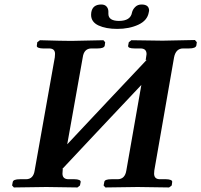

<svg xmlns="http://www.w3.org/2000/svg" viewBox="-20 -824 886 845"><path d="M746.1 -571.8 659.2 -74.2Q658.2 -69.3 658.2 -60.1Q658.2 -35.2 684.1 -35.2H710.9Q723.1 -35.2 731 -32Q738.8 -28.8 737.8 -22.9L735.8 -7.8L724.1 1Q625 -1 585.9 -1L443.8 1L436 -7.8L439 -22.9Q439.9 -35.2 470.2 -35.2H497.1Q530.3 -35.2 536.1 -74.2L602.1 -450.2Q545.9 -391.1 429 -266.6Q312 -142.1 252 -78.1L256.8 -81.1L255.9 -75.2Q254.9 -69.3 254.9 -60.1Q254.9 -35.2 282.2 -35.2H308.1Q320.3 -35.2 328.1 -32Q335.9 -28.8 335 -22.9L332 -7.8L320.8 1Q221.7 -1 184.1 -1L41 1L33.2 -7.8L36.1 -22.9Q38.1 -35.2 67.9 -35.2H94.2Q127.4 -35.2 132.8 -75.2L221.2 -571.8Q222.2 -577.6 222.2 -586.9Q222.2 -610.8 195.8 -610.8H168.9Q156.7 -610.8 148.9 -614Q141.1 -617.2 142.1 -623L144 -638.2L155.8 -647Q255.9 -644 293.9 -644L435.1 -647L442.9 -638.2L440.9 -623Q438 -610.8 409.2 -610.8H382.8Q349.6 -610.8 344.2 -571.8L275.9 -189Q335.9 -252.9 452.9 -377.4Q569.8 -502 626 -561L621.1 -559.1L623 -571.8Q625 -581.5 625 -585.9Q625 -610.8 598.1 -610.8H571.8Q542 -610.8 543.9 -623L546.9 -638.2L558.1 -647Q658.2 -645 695.8 -645L837.9 -647.9L846.2 -638.2L844.2 -624Q841.3 -610.8 812 -610.8H786.1Q753.9 -610.8 746.1 -571.8ZM634.8 -770Q628.9 -733.9 588.9 -715.3Q548.8 -696.8 496.1 -696.8Q446.3 -696.8 413.6 -711.9Q380.9 -727.1 380.9 -758.8Q380.9 -760.7 381.3 -764.4Q381.8 -768.1 381.8 -770Q387.7 -804.2 425.8 -804.2Q440.9 -804.2 449 -795.2Q457 -786.1 457 -772.9V-769V-763.2Q457 -732.4 502.9 -731.9Q554.7 -731.9 561 -769Q564 -782.2 575 -793.2Q585.9 -804.2 603 -804.2Q636.2 -804.2 636.2 -776.9Q635.7 -772.9 634.8 -770Z"/></svg>

Font: Linux Libertine O
Style: Semibold Italic
Weight: 600
Italic angle: -11.5°
Designer: Philipp H. Poll
Foundry: Philipp H. Poll
Version: Version 5.1.2